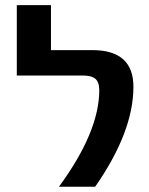

<svg xmlns="http://www.w3.org/2000/svg" viewBox="-20 -710 565 730"><path d="M204.1 0Q357.4 -209 357.4 -367.2Q357.4 -397.5 342.8 -410.2Q328.1 -422.9 293.9 -422.9H43.9V-690.4H173.8V-519.5H331.1Q487.3 -519.5 487.3 -379.9Q487.3 -209 341.8 0Z"/></svg>

Font: Mgen+ 1c bold
Style: Bold
Weight: 700
Designer: [Source Han Sans]
Ryoko NISHIZUKA  (kana & ideographs); Paul D. Hunt (Latin, Greek & Cyrillic); Wenlong ZHANG  (bopomofo
Version: Version 1.059.20150602